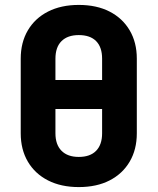

<svg xmlns="http://www.w3.org/2000/svg" viewBox="-20 -750 640 780"><path d="M300 10Q228.1 10 175 -17.1Q122 -44.2 93.1 -93.4Q64.2 -142.6 64.2 -208.5V-511.5Q64.2 -577.5 93.1 -626.6Q122 -675.8 175 -702.9Q228.1 -730 300 -730Q372.8 -730 425.4 -702.9Q478 -675.8 506.9 -626.6Q535.8 -577.5 535.8 -511.7V-208.5Q535.8 -142.6 506.9 -93.4Q478 -44.2 425.4 -17.1Q372.8 10 300 10ZM300 -112.5Q346.3 -112.5 370.5 -137.4Q394.8 -162.3 394.8 -208.5V-307.2H205.2V-208.5Q205.2 -162.3 230 -137.4Q254.7 -112.5 300 -112.5ZM205.2 -425.1H394.8V-511.5Q394.8 -558.5 370.5 -583Q346.3 -607.5 300 -607.5Q254.7 -607.5 230 -583Q205.2 -558.5 205.2 -511.5Z"/></svg>

Font: JetBrains Mono
Style: Regular
Weight: 400
Monospace: yes
Designer: Philipp Nurullin, Konstantin Bulenkov
Foundry: JetBrains
Version: Version 2.305